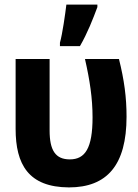

<svg xmlns="http://www.w3.org/2000/svg" viewBox="-20 -807 603 836"><path d="M241 -621V-606H328C361 -663 385 -725 404 -776V-787H269C264 -746 252 -660 241 -621ZM280 9C446 9 531 -88 531 -299C531 -383 521 -458 498 -550H350C371 -458 383 -379 383 -296C383 -162 351 -113 284 -113C221 -113 196 -153 196 -239V-550H48V-246C48 -91 104 8 280 9Z"/></svg>

Font: Noto Sans Mono SemiCondensed ExtraBold
Style: Regular
Weight: 800
Width: 4
Designer: Monotype Design Team
Foundry: Monotype Imaging Inc.
Version: Version 2.014